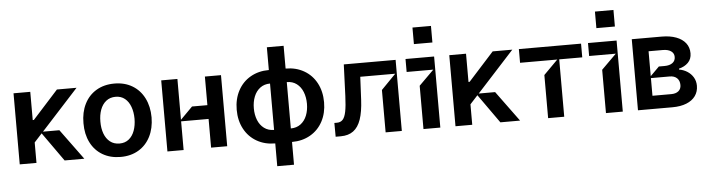

<svg xmlns="http://www.w3.org/2000/svg" viewBox="-54 -1032 5413 1468"><g transform="rotate(-5 2653.0 -298.0)"><path d="M556.8 0H405.5L248.6 -221.6L189.6 -157V0H61.1V-545.5H189.6V-328.8H198.2L394.2 -545.5H544.7L259.9 -233.7H385.7Z M573.9 -270.6Q573.5 -354.4 605.5 -418.3Q637.4 -482.2 696.7 -517.4Q756 -552.6 835.2 -552.6Q913.7 -552.6 972.7 -517.4Q1031.6 -482.2 1063.9 -418.3Q1096.2 -354.4 1096.6 -270.6Q1096.2 -186.8 1063.9 -123Q1031.6 -59.3 972.7 -24.3Q913.7 10.7 835.2 10.7Q756 10.7 696.7 -24.3Q637.4 -59.3 605.5 -123Q573.5 -186.8 573.9 -270.6ZM965.9 -271.3Q965.6 -322.1 950.8 -362.7Q936.1 -403.4 907 -427.2Q877.8 -451 835.9 -451Q793 -451 763.1 -427.2Q733.3 -403.4 718.4 -362.7Q703.5 -322.1 703.8 -271.3Q703.5 -220.2 718.4 -179.7Q733.3 -139.2 763 -115.8Q792.6 -92.3 835.9 -92.3Q877.8 -92.3 907 -115.8Q936.1 -139.2 950.8 -179.7Q965.6 -220.2 965.9 -271.3Z M1318.9 0H1194.6V-545.5H1318.9V-232.2L1411.9 -326H1529.8V-545.5H1653.4V0H1529.8V-220.2H1318.9Z M2149.9 -552.6Q2229.4 -552.6 2290.8 -517.2Q2352.3 -481.9 2386.4 -417.8Q2420.5 -353.7 2420.5 -270.6Q2420.5 -187.9 2386.4 -123.9Q2352.3 -60 2290.8 -24.7Q2229.4 10.7 2149.9 10.7V185.4H2021.3V10.7Q1941.8 10.7 1880.1 -24.7Q1818.5 -60 1784.3 -123.9Q1750 -187.9 1750 -270.6Q1750 -353.7 1784.3 -417.8Q1818.5 -481.9 1880.1 -517.2Q1941.8 -552.6 2021.3 -552.6V-727.3H2149.9ZM2021.3 -93V-448.9Q1976.9 -448.9 1945.3 -425.1Q1913.7 -401.3 1897.5 -360.8Q1881.4 -320.3 1881.4 -270.6Q1881.4 -220.9 1897.5 -180.6Q1913.7 -140.3 1945.3 -116.7Q1976.9 -93 2021.3 -93ZM2149.9 -93Q2194.2 -93 2225.7 -116.7Q2257.1 -140.3 2273.1 -180.6Q2289.1 -220.9 2289.1 -270.6Q2289.1 -320.3 2273.1 -360.8Q2257.1 -401.3 2225.7 -425.1Q2194.2 -448.9 2149.9 -448.9Z M2485.8 0 2485.1 -105.8H2504.3Q2533 -105.8 2549.5 -123.6Q2566.1 -141.3 2574.8 -183.8Q2583.5 -226.2 2586.6 -304L2595.9 -545.5H2993.6V0H2869.3V-325.3L2981.5 -440.3H2713.1L2704.5 -264.2Q2699.9 -172.2 2679.9 -114.2Q2659.8 -56.1 2622 -28.1Q2584.2 0 2525.6 0Z M3289.1 0H3159.8V-332.4L3274.1 -446H3069.6V-545.5H3289.1ZM3285.5 -653.4H3143.5V-780.5H3285.5Z M3901.3 0H3750L3593 -221.6L3534.1 -157V0H3405.5V-545.5H3534.1V-328.8H3542.6L3738.6 -545.5H3889.2L3604.4 -233.7H3730.1Z M4240.1 0H4116.5V-331L4225.1 -440.3H3939.6V-545.5H4416.9V-440.3H4240.1Z M4689.6 0H4560.4V-332.4L4674.7 -446H4470.2V-545.5H4689.6ZM4686.1 -653.4H4544V-780.5H4686.1Z M4806.1 0V-545.5H5035.5Q5099.4 -545.5 5146.5 -527.9Q5193.5 -510.3 5218.9 -477.5Q5244.3 -444.6 5244.3 -399.1Q5244.3 -355.5 5217 -327.8Q5189.6 -300.1 5146.3 -289.8V-282.7Q5180 -277.3 5208.6 -259.2Q5237.2 -241.1 5254.3 -212.4Q5271.3 -183.6 5271.3 -147.7Q5271.3 -103 5247.5 -69.6Q5223.7 -36.2 5178.4 -18.1Q5133.2 0 5070.3 0ZM4926.1 -442.5V-251.4L4994.3 -319.6H5037.6Q5077.1 -319.6 5099.3 -336.1Q5121.4 -352.6 5121.4 -382.1Q5121.4 -410.2 5098.5 -426.3Q5075.6 -442.5 5035.5 -442.5ZM4926.1 -236.5V-100.9H5070.3Q5105.8 -100.9 5126.1 -117.7Q5146.3 -134.6 5146.3 -164.1Q5146.3 -197.8 5126.1 -217.2Q5105.8 -236.5 5070.3 -236.5Z"/></g></svg>

Font: Riot Sans
Style: Bold
Weight: 600
Designer: Rasmus Andersson
Foundry: rsms
Version: Version 4.001